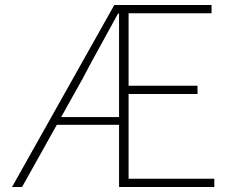

<svg xmlns="http://www.w3.org/2000/svg" viewBox="-20 -746 925 766"><path d="M28 0 436 -726H824V-693H493V-404H768V-371H493V-33H835V0H455V-692H451Q417 -629 380.5 -563.5Q344 -498 309 -431L68 0ZM190 -248V-279H487V-248Z"/></svg>

Font: Shanggu Sans SC VF
Style: Regular
Weight: 250
Designer: GuiWonder
Version: Version 1.021